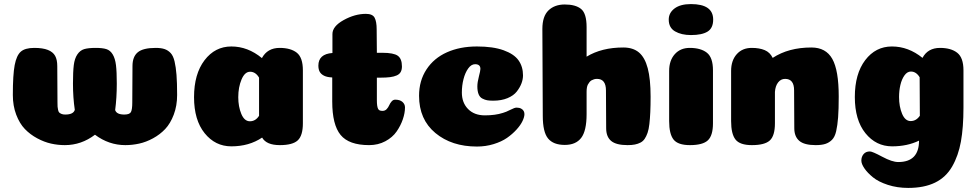

<svg xmlns="http://www.w3.org/2000/svg" viewBox="-20 -712 4793 942"><path d="M590 -150Q616 -150 622.5 -162.5Q629 -175 629 -209L630 -388Q630 -434 656 -455.5Q682 -477 744 -477Q771 -477 788 -471Q805 -465 817.5 -451.5Q830 -438 836.5 -410.5Q843 -383 846 -344.5Q849 -306 849 -246Q849 -193 832.5 -149.5Q816 -106 790.5 -79Q765 -52 731 -33.5Q697 -15 663 -7.5Q629 0 595 0Q514 0 446 -51Q379 0 298 0Q264 0 230.5 -7.5Q197 -15 162.5 -33.5Q128 -52 102 -79Q76 -106 59.5 -149.5Q43 -193 43 -246Q43 -345 52 -392.5Q61 -440 82 -458.5Q103 -477 148 -477Q190 -477 215 -467Q240 -457 250.5 -438Q261 -419 261 -388L262 -210Q262 -195 262.5 -188.5Q263 -182 265 -172.5Q267 -163 271 -159.5Q275 -156 282 -153Q289 -150 300 -150Q340 -150 347 -173Q338 -233 338 -302Q338 -360 342 -392.5Q346 -425 359.5 -445Q373 -465 393 -471Q413 -477 450 -477Q483 -477 502 -471Q521 -465 533 -445Q545 -425 549 -392.5Q553 -360 553 -302Q553 -232 545 -172Q552 -150 590 -150Z M1115 6Q1036 6 984 -58.5Q932 -123 932 -235Q932 -349 983.5 -416.5Q1035 -484 1115 -484Q1196 -484 1265 -427Q1292 -477 1352 -477Q1406 -477 1436 -453.5Q1466 -430 1466 -367V-107Q1466 -47 1441 -23.5Q1416 0 1353 0Q1287 0 1266 -37Q1202 6 1115 6ZM1251 -331Q1234 -360 1207 -360Q1181 -360 1165 -322Q1149 -284 1149 -235Q1149 -189 1164 -153Q1179 -117 1206 -117Q1234 -117 1251 -144Z M1610 -214V-332Q1585 -333 1570 -340.5Q1555 -348 1548.5 -360Q1542 -372 1542 -390Q1542 -447 1611 -452V-545Q1611 -583 1666 -613.5Q1721 -644 1775 -644Q1808 -644 1818 -625Q1828 -606 1828 -568L1829 -453H1856Q1911 -453 1931.5 -438.5Q1952 -424 1952 -386Q1952 -370 1946 -359Q1940 -348 1926.5 -342Q1913 -336 1894 -333.5Q1875 -331 1847 -331H1829V-221Q1829 -205 1830.5 -194.5Q1832 -184 1835 -178Q1838 -172 1843.5 -170Q1849 -168 1857 -168Q1869 -168 1877 -176.5Q1885 -185 1889.5 -195.5Q1894 -206 1901.5 -214.5Q1909 -223 1919 -223Q1942 -223 1954.5 -212Q1967 -201 1967 -185Q1967 -158 1956.5 -127Q1946 -96 1926 -67Q1906 -38 1870.5 -19Q1835 0 1791 0Q1692 0 1651 -50Q1610 -100 1610 -214Z M2337 -374Q2337 -397 2311 -397Q2292 -397 2277 -376Q2262 -355 2254 -323.5Q2246 -292 2246 -258Q2246 -208 2276.5 -177Q2307 -146 2359 -146Q2410 -146 2447 -158Q2462 -162 2483.5 -173Q2505 -184 2514 -184Q2528 -184 2537 -179Q2546 -174 2549.5 -167Q2553 -160 2553 -152Q2553 -138 2543.5 -118Q2534 -98 2514 -76Q2494 -54 2467.5 -35.5Q2441 -17 2402 -5Q2363 7 2320 7Q2196 7 2116 -59.5Q2036 -126 2036 -242Q2036 -316 2072.5 -371.5Q2109 -427 2173 -455.5Q2237 -484 2320 -484Q2399 -484 2450.5 -465.5Q2502 -447 2524 -416Q2546 -385 2546 -342Q2546 -323 2538.5 -303Q2531 -283 2515.5 -263Q2500 -243 2470 -230.5Q2440 -218 2400 -218Q2382 -218 2370.5 -220Q2359 -222 2346.5 -228.5Q2334 -235 2328 -250Q2322 -265 2322 -288Q2322 -308 2329.5 -336.5Q2337 -365 2337 -374Z M2953 -268Q2953 -325 2909 -325Q2901 -325 2894.5 -323Q2888 -321 2882.5 -318Q2877 -315 2872.5 -309.5Q2868 -304 2864.5 -297.5Q2861 -291 2859.5 -282Q2858 -273 2858 -262V-152Q2858 -70 2831.5 -35.5Q2805 -1 2751 -1Q2695 -1 2669 -32.5Q2643 -64 2643 -144L2641 -570Q2641 -632 2671 -661Q2701 -690 2751 -690Q2804 -690 2831 -668Q2858 -646 2858 -579V-434Q2932 -479 3038 -479Q3086 -479 3115 -454.5Q3144 -430 3158 -377Q3172 -324 3172 -238Q3172 -194 3170.5 -162Q3169 -130 3166 -103.5Q3163 -77 3157 -60Q3151 -43 3143 -31Q3135 -19 3122.5 -12.5Q3110 -6 3095 -3Q3080 0 3059 0Q3003 0 2978.5 -20.5Q2954 -41 2954 -83Z M3261 -616Q3261 -649 3289.5 -670.5Q3318 -692 3370 -692Q3479 -692 3479 -616Q3479 -574 3451.5 -557Q3424 -540 3370 -540Q3323 -540 3292 -558Q3261 -576 3261 -616ZM3478 -107Q3478 -47 3453 -23.5Q3428 0 3365 0Q3306 0 3284.5 -27.5Q3263 -55 3263 -118V-364Q3263 -415 3290.5 -446Q3318 -477 3364 -477Q3418 -477 3448 -453.5Q3478 -430 3478 -367Z M3876 -269Q3876 -325 3832 -325Q3811 -325 3797.5 -307.5Q3784 -290 3782 -261V-107Q3782 -46 3757 -23Q3732 0 3669 0Q3610 0 3588.5 -27.5Q3567 -55 3567 -118V-364Q3567 -415 3594.5 -446Q3622 -477 3668 -477Q3706 -477 3732 -466Q3758 -455 3771 -428Q3849 -479 3961 -479Q4032 -479 4063.5 -423Q4095 -367 4095 -239Q4095 -176 4092 -136.5Q4089 -97 4082.5 -68.5Q4076 -40 4062 -26Q4048 -12 4029.5 -6Q4011 0 3982 0Q3926 0 3901.5 -21Q3877 -42 3877 -83Z M4357 6Q4278 6 4226 -58.5Q4174 -123 4174 -236Q4174 -350 4225 -417Q4276 -484 4356 -484Q4437 -484 4506 -428Q4532 -477 4592 -477Q4646 -477 4676.5 -453Q4707 -429 4707 -367V-184Q4707 -87 4694.5 -17.5Q4682 52 4651.5 105Q4621 158 4567.5 184Q4514 210 4436 210Q4382 210 4336 195Q4290 180 4263 158Q4236 136 4221 114Q4206 92 4206 76Q4206 57 4217 44Q4228 31 4248 31Q4260 31 4308.5 57Q4357 83 4387 83Q4489 83 4489 -22Q4431 6 4357 6ZM4493 -144 4492 -333Q4475 -361 4449 -361Q4431 -361 4417.5 -342Q4404 -323 4397.5 -295Q4391 -267 4391 -236Q4391 -189 4406 -153.5Q4421 -118 4448 -118Q4475 -118 4493 -144Z"/></svg>

Font: Coiny
Style: Regular
Weight: 400
Version: Version 001.001